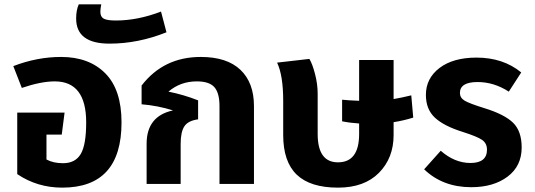

<svg xmlns="http://www.w3.org/2000/svg" viewBox="-20 -843 2454 880"><path d="M260 -582Q388 -582 462.5 -507Q537 -432 537 -282Q537 17 265 17Q151 17 59 -45V-327H276L263 -226H193V-112Q224 -95 269 -95Q325 -95 350 -137Q375 -179 375 -282Q375 -470 231 -470Q168 -470 80 -440L41 -540Q150 -582 260 -582Z M482 -643Q329 -643 329 -758Q329 -797 341 -823H444Q440 -801 440 -789Q440 -766 455.5 -757.5Q471 -749 511 -749Q611 -749 718 -790L743 -695Q613 -643 482 -643Z M900 -582Q1020 -582 1082 -523Q1144 -464 1144 -357V0H986V-357Q986 -417 962.5 -443.5Q939 -470 882 -470Q807 -470 752 -423Q822 -409 888 -383V-296Q842 -290 825 -264Q808 -238 808 -184V0H652V-184Q652 -311 773 -337Q703 -359 629 -365V-451Q730 -582 900 -582Z M1874 -304Q1829 -290 1784 -283V-224Q1784 -119 1717 -51Q1650 17 1529 17Q1402 17 1340 -42.5Q1278 -102 1278 -224V-381Q1278 -497 1250 -556L1398 -573Q1412 -550 1424 -503.5Q1436 -457 1436 -413V-229Q1436 -99 1529 -99Q1626 -99 1626 -229V-277Q1582 -280 1548 -287V-386Q1574 -383 1626 -381V-568H1784V-389Q1820 -395 1865 -406Z M2164 -579Q2286 -579 2369 -511L2312 -423Q2244 -467 2169 -467Q2088 -467 2088 -417Q2088 -395 2109 -382Q2130 -369 2201 -347Q2292 -319 2331.5 -280.5Q2371 -242 2371 -167Q2371 -82 2306.5 -33.5Q2242 15 2140 15Q2009 15 1924 -67L2000 -152Q2064 -96 2136 -96Q2212 -96 2212 -157Q2212 -186 2190 -201.5Q2168 -217 2102 -238Q2015 -265 1973.5 -303.5Q1932 -342 1932 -408Q1932 -484 1994.5 -531.5Q2057 -579 2164 -579Z"/></svg>

Font: FiraGO
Style: Bold
Weight: 700
Designer: bBox Type
Foundry: bBox Type GmbH
Version: Version 1.001;PS 001.001;hotconv 1.0.88;makeotf.lib2.5.64775